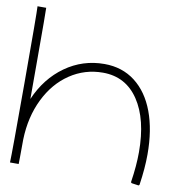

<svg xmlns="http://www.w3.org/2000/svg" viewBox="-78 -756 774 828"><g transform="rotate(10 309.0 -341.5)"><path d="M598 -137Q598 -77 587 -3Q585 2 581 1L553 -3Q548 -5 549 -9Q560 -81 560 -140Q560 -284 504 -367.5Q448 -451 348 -451Q269 -451 204 -407.5Q139 -364 100.5 -285.5Q62 -207 59 -108Q59 -51 58.5 -28Q58 -5 58 0H20Q22 -38 22 -347Q22 -658 20 -684H58Q59 -673 59 -444V-285Q100 -380 176.5 -434.5Q253 -489 348 -489Q426 -489 482.5 -445.5Q539 -402 568.5 -323Q598 -244 598 -137Z"/></g></svg>

Font: Vibes
Style: Regular
Weight: 400
Designer: AbdElmomen Kadhim
Version: Version 1.100